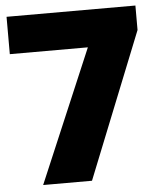

<svg xmlns="http://www.w3.org/2000/svg" viewBox="-53 -786 702 832"><g transform="rotate(-5 298.0 -370.0)"><path d="M6.5 -740H567V-633.5L313.5 0H101L346 -577.5H6.5Z"/></g></svg>

Font: Encode Sans Expanded ExtraBold
Style: Regular
Weight: 800
Width: 7
Designer: Multiple Designers
Foundry: Impallari Type
Version: Version 2.000